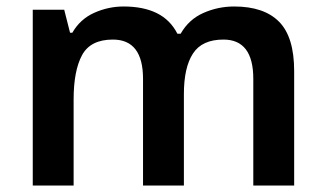

<svg xmlns="http://www.w3.org/2000/svg" viewBox="-20 -572 1004 592"><path d="M702 -552Q794 -552 840.5 -505Q887 -458 887 -353V0H761V-329Q761 -450 669 -450Q603 -450 575 -407Q547 -364 547 -282V0H421V-329Q421 -450 328 -450Q259 -450 233 -402Q207 -354 207 -265V0H81V-542H178L196 -471H203Q227 -513 270.5 -532.5Q314 -552 361 -552Q422 -552 463.5 -531.5Q505 -511 527 -468H537Q562 -512 607 -532Q652 -552 702 -552Z"/></svg>

Font: Noto Sans Malayalam SemiBold
Style: Regular
Weight: 600
Designer: Jelle Bosma - Monotype Design Team
Foundry: Monotype Imaging Inc.
Version: Version 2.104; ttfautohint (v1.8.4.7-5d5b)